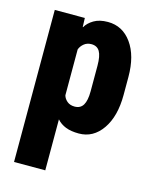

<svg xmlns="http://www.w3.org/2000/svg" viewBox="-107 -564 659 835"><g transform="rotate(15 223.0 -147.0)"><path d="M37.6 200.2H178.2V-29.3Q193.8 -11.2 217.8 -1.7Q241.7 7.8 277.3 7.8Q341.8 7.8 382.1 -50Q422.4 -107.9 422.4 -204.6V-285.2Q422.4 -380.9 381.8 -437.3Q341.3 -493.7 274.9 -493.7Q236.8 -493.7 211.9 -478.8Q187 -463.9 175.8 -443.8H174.3L172.9 -484.4H37.6ZM178.2 -137.7V-344.2Q183.6 -359.4 197.3 -370.6Q210.9 -381.8 230.5 -381.8Q256.3 -381.8 268.1 -361.8Q279.8 -341.8 279.8 -297.9V-183.1Q279.8 -141.1 267.6 -120.8Q255.4 -100.6 229.5 -100.6Q208.5 -100.6 195.3 -111.8Q182.1 -123 178.2 -137.7Z"/></g></svg>

Font: Roboto Flex
Style: wght 700 wdth 25 opsz 34 GRAD 0.00 slnt 0.00 XTRA 468 XOPQ 96 YOPQ 79 YTLC 514 YTUC 712 YTAS 750 YTDE -203.00 YTFI 738
Weight: 700
Width: 1
Designer: Berlow after Robertson
Foundry: Google
Version: Version 3.100